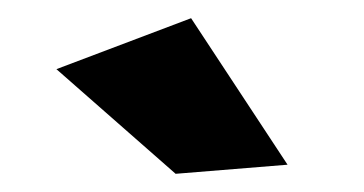

<svg xmlns="http://www.w3.org/2000/svg" viewBox="-20 -790 400 211"><path d="M190 -770 296 -609 173 -599 42 -714Z"/></svg>

Font: Montserrat arm2
Style: Bold
Weight: 700
Designer: Julieta Ulanovsky
Foundry: Julieta Ulanovsky
Version: Version 6.000